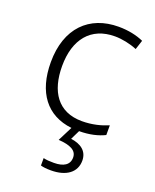

<svg xmlns="http://www.w3.org/2000/svg" viewBox="-145 -625 766 949"><g transform="rotate(20 238.0 -151.0)"><path d="M370 142C370 92 334 66 281 59L305 10C359 10 404 -1 438 -18V-69C400 -53 354 -41 301 -41C174 -41 116 -131 116 -264C116 -405 186 -491 312 -491C349 -491 393 -482 429 -467L445 -516C410 -532 364 -542 313 -542C160 -542 57 -443 57 -263C57 -104 131 -7 264 8L225 85C286 89 322 105 322 143C322 182 291 200 241 200C219 200 201 199 186 195V234C199 238 217 240 240 240C321 240 370 203 370 142Z"/></g></svg>

Font: Noto Sans Kannada Light
Style: Regular
Weight: 300
Designer: Jelle Bosma - Monotype Design Team
Foundry: Monotype Imaging Inc.
Version: Version 2.005